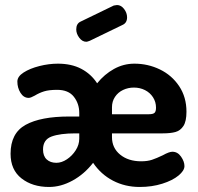

<svg xmlns="http://www.w3.org/2000/svg" viewBox="-20 -734 788 763"><path d="M323 -568Q307 -568 295 -584Q283 -600 283 -617Q283 -640 300 -648L432 -712Q442 -714 445 -714Q461 -714 473 -698.5Q485 -683 485 -665Q485 -643 467 -635L337 -572Q327 -568 323 -568ZM721 -290Q721 -252 709 -233.5Q697 -215 677.5 -209.5Q658 -204 627 -204H425V-189Q425 -146 457.5 -119.5Q490 -93 541 -93Q566 -93 584 -99Q602 -105 627 -117Q652 -131 665 -131Q686 -131 699.5 -111.5Q713 -92 713 -74Q713 -56 689.5 -36.5Q666 -17 625 -4Q584 9 535 9Q477 9 429 -16Q381 -41 350 -87Q315 -42 268.5 -16.5Q222 9 175 9Q109 9 65.5 -25Q22 -59 22 -123Q22 -205 82 -238Q142 -271 255 -271H295V-285Q295 -322 273.5 -349.5Q252 -377 207 -377Q175 -377 155.5 -371Q136 -365 118 -354Q102 -345 94 -345Q74 -345 61.5 -365Q49 -385 49 -410Q49 -430 74 -446Q99 -462 136.5 -471.5Q174 -481 210 -481Q264 -481 303 -460.5Q342 -440 366 -403Q395 -439 433 -460Q471 -481 514 -481Q568 -481 615.5 -458Q663 -435 692 -391.5Q721 -348 721 -290ZM600 -306Q600 -329 588 -347.5Q576 -366 556 -376Q536 -386 512 -386Q489 -386 469 -376.5Q449 -367 437 -349Q425 -331 425 -308V-280H571Q588 -280 594 -285.5Q600 -291 600 -306ZM151 -140Q151 -114 165.5 -100.5Q180 -87 204 -87Q225 -87 246 -101Q267 -115 281 -137Q295 -159 295 -183V-204H280Q219 -204 185 -191.5Q151 -179 151 -140Z"/></svg>

Font: Dosis
Style: Regular
Weight: 400
Designer: Edgar Tolentino, Pablo Impallari, Igino Marini
Foundry: Edgar Tolentino, Pablo Impallari, Igino Marini
Version: Version 1.007;Glyphs 3.1.1 (3134)